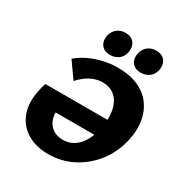

<svg xmlns="http://www.w3.org/2000/svg" viewBox="-204 -1041 1150 1210"><g transform="rotate(30 371.0 -436.0)"><path d="M318 17Q227 17 163.5 -22Q100 -61 73.5 -131.5Q47 -202 67 -297Q69 -306 73 -324Q77 -342 83 -357L251 -322Q247 -315 242.5 -303Q238 -291 235 -277Q223 -233 233.5 -194Q244 -155 274.5 -131Q305 -107 353 -107Q397 -107 431.5 -129Q466 -151 490 -192Q514 -233 526 -288Q537 -341 534.5 -388Q532 -435 515.5 -470.5Q499 -506 468 -526.5Q437 -547 392 -547Q360 -547 329.5 -535.5Q299 -524 273 -504.5Q247 -485 227 -462L146 -577Q181 -608 227 -629.5Q273 -651 324.5 -663Q376 -675 427 -675Q516 -675 578 -647Q640 -619 676 -569Q712 -519 722 -453.5Q732 -388 715 -315Q694 -219 636.5 -144Q579 -69 497 -26Q415 17 318 17ZM163 -234 83 -357H582L556 -234ZM343 -719Q311 -719 292.5 -733.5Q274 -748 268 -770.5Q262 -793 268 -819Q277 -851 301 -870Q325 -889 361 -889Q392 -889 410.5 -875Q429 -861 435.5 -838.5Q442 -816 436 -790Q428 -755 402.5 -737Q377 -719 343 -719ZM566 -719Q535 -719 516 -733.5Q497 -748 491.5 -770.5Q486 -793 492 -819Q500 -851 524.5 -870Q549 -889 584 -889Q615 -889 634 -875Q653 -861 659.5 -838.5Q666 -816 660 -790Q652 -755 626 -737Q600 -719 566 -719Z"/></g></svg>

Font: Ysabeau Black
Style: Italic
Weight: 900
Italic angle: -12°
Version: Version 2.000;gftools[0.9.27.dev2+g8671c4b]